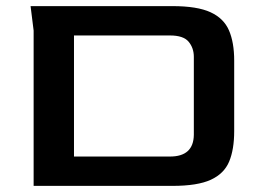

<svg xmlns="http://www.w3.org/2000/svg" viewBox="-20 -608 846 628"><path d="M90 0V-508L80 -588H544Q625 -588 668.5 -568Q712 -548 729 -508.5Q746 -469 746 -410V-179Q746 -119 729.5 -79.5Q713 -40 669.5 -20Q626 0 544 0ZM222 -96H536Q613 -96 614 -167V-422Q614 -451 597 -471.5Q580 -492 536 -492H222Z"/></svg>

Font: Goldman
Style: Regular
Weight: 400
Designer: Jaikishan Patel
Version: Version 1.000; ttfautohint (v1.8.3)